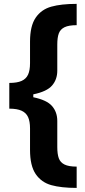

<svg xmlns="http://www.w3.org/2000/svg" viewBox="-20 -757 430 977"><path d="M132.8 -435.5V-544.9Q132.8 -625 161.6 -667Q190.4 -709 241 -723.1Q291.5 -737.3 370.1 -737.3V-628.9Q329.6 -628.9 308.3 -618.4Q287.1 -607.9 279.3 -587.2Q271.5 -566.4 271.5 -530.3V-397.5Q271.5 -352.5 244.9 -321.8Q218.3 -291 149.4 -276.9V-262.2Q218.3 -248 244.9 -217.3Q271.5 -186.5 271.5 -141.6V-8.8Q271.5 27.3 279.3 48.6Q287.1 69.8 308.6 80.3Q330.1 90.8 370.1 90.8V199.2Q291.5 199.2 241 185.1Q190.4 170.9 161.6 128.7Q132.8 86.4 132.8 5.9V-103.5Q132.8 -139.6 122.8 -161.4Q112.8 -183.1 89.8 -193.6Q66.9 -204.1 27.3 -204.1V-335Q66.9 -335 89.8 -345.2Q112.8 -355.5 122.8 -377.2Q132.8 -398.9 132.8 -435.5Z"/></svg>

Font: Pretendard JP
Style: Bold
Weight: 700
Designer: Base glyphs from Inter by Rasmus Andersson; Hangeul glyphs from Noto Sans CJK(Source Han Sans) by Jang Soo-young and Kan
Foundry: Kil Hyung-jin
Version: Version 1.309